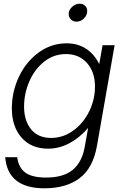

<svg xmlns="http://www.w3.org/2000/svg" viewBox="-20 -793 662 1037"><path d="M8 56H73Q80 112 116.5 139Q153 166 229 166Q322 166 372 125Q422 84 437 4L456 -102Q409 -48 354 -19Q299 10 240 10Q149 10 96.5 -49.5Q44 -109 44 -208Q44 -298 82.5 -379Q121 -460 189 -509.5Q257 -559 340 -559Q400 -559 444.5 -530Q489 -501 516 -447L534 -549H599L504 -7Q483 114 410.5 169Q338 224 220 224Q22 224 8 56ZM493 -325Q493 -404 450 -452.5Q407 -501 336 -501Q270 -501 218.5 -460Q167 -419 138.5 -353.5Q110 -288 110 -217Q110 -141 148 -94.5Q186 -48 256 -48Q321 -48 375.5 -87.5Q430 -127 461.5 -191Q493 -255 493 -325ZM351 -718Q351 -739 369.5 -756Q388 -773 410 -773Q428 -773 439.5 -762Q451 -751 451 -734Q451 -711 433.5 -693.5Q416 -676 393 -676Q375 -676 363 -688Q351 -700 351 -718Z"/></svg>

Font: Open Sauce One Light Italic
Style: Regular
Weight: 300
Italic angle: -10°
Designer: Alfredo Marco Pradil
Foundry: Creative Sauce Fz LLC
Version: Version 1.477